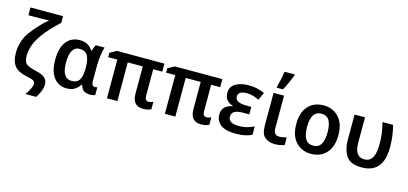

<svg xmlns="http://www.w3.org/2000/svg" viewBox="-78 -1380 4567 2148"><g transform="rotate(15 2206.0 -305.5)"><path d="M452 30Q452 -14 421.5 -44Q391 -74 314 -90Q244 -106 207.5 -129Q171 -152 171 -232Q171 -280 190 -342Q209 -404 268.5 -487Q328 -570 450 -683V-760H73V-670H198Q230 -670 265 -671.5Q300 -673 312 -676Q199 -576 122.5 -470.5Q46 -365 46 -226Q46 -127 90.5 -74.5Q135 -22 229 -5Q296 8 314 22Q332 36 332 53Q332 78 313.5 117Q295 156 269 190H392Q415 157 433.5 115.5Q452 74 452 30Z M694 10Q754 10 790 -14Q826 -38 847 -72H856Q869 -26 896 -8Q923 10 966 10Q1007 10 1026 -3V-92Q1013 -87 999 -87Q960 -87 960 -144V-326Q960 -385 969.5 -446.5Q979 -508 989 -541H890Q879 -526 871 -505.5Q863 -485 859 -468H854Q806 -550 704 -550Q605 -550 548 -478Q491 -406 491 -268Q491 -131 547 -60.5Q603 10 694 10ZM728 -85Q616 -85 616 -267Q616 -455 726 -455Q793 -455 819 -407.5Q845 -360 845 -269V-263Q845 -171 818.5 -128Q792 -85 728 -85Z M1621 -83Q1578 -83 1578 -139V-448H1683V-541H1134L1056 -499V-448H1162V0H1283V-448H1457V-133Q1457 10 1583 10Q1611 10 1636 4Q1661 -2 1674 -10V-97Q1649 -83 1621 -83Z M2292 -83Q2249 -83 2249 -139V-448H2354V-541H1805L1727 -499V-448H1833V0H1954V-448H2128V-133Q2128 10 2254 10Q2282 10 2307 4Q2332 -2 2345 -10V-97Q2320 -83 2292 -83Z M2747 -325H2689Q2560 -325 2560 -396Q2560 -460 2660 -460Q2703 -460 2736.5 -449Q2770 -438 2803 -423L2843 -511Q2803 -530 2758 -540.5Q2713 -551 2658 -551Q2568 -551 2507.5 -516Q2447 -481 2447 -408Q2447 -311 2542 -284V-279Q2489 -267 2456 -237.5Q2423 -208 2423 -148Q2423 -78 2478 -34Q2533 10 2655 10Q2718 10 2763 0Q2808 -10 2841 -27V-124Q2809 -108 2765 -95Q2721 -82 2666 -82Q2544 -82 2544 -158Q2544 -198 2574.5 -218Q2605 -238 2676 -238H2747Z M3068 -541H2947V-164Q2947 -62 2993 -26Q3039 10 3108 10Q3141 10 3170 4Q3199 -2 3218 -10V-98Q3199 -93 3177 -88.5Q3155 -84 3133 -84Q3068 -84 3068 -164ZM2966 -606H3038Q3063 -650 3086 -701.5Q3109 -753 3122 -789V-801H3005Q3000 -761 2988.5 -709Q2977 -657 2966 -620Z M3770 -271Q3770 -405 3702 -478Q3634 -551 3527 -551Q3414 -551 3348 -478Q3282 -405 3282 -271Q3282 -136 3350.5 -63Q3419 10 3524 10Q3637 10 3703.5 -63Q3770 -136 3770 -271ZM3407 -271Q3407 -455 3525 -455Q3589 -455 3617 -407.5Q3645 -360 3645 -271Q3645 -182 3617 -133.5Q3589 -85 3526 -85Q3463 -85 3435 -133.5Q3407 -182 3407 -271Z M4114 10Q4236 10 4299.5 -63.5Q4363 -137 4363 -294Q4363 -366 4355 -422.5Q4347 -479 4331 -541H4209Q4224 -478 4232.5 -422Q4241 -366 4241 -298Q4241 -186 4210.5 -135.5Q4180 -85 4119 -85Q4006 -85 4006 -245V-541H3885V-246Q3885 -138 3932.5 -64Q3980 10 4114 10Z"/></g></svg>

Font: Noto Sans Display Medium
Style: Regular
Weight: 500
Designer: Monotype Design Team
Foundry: Monotype Imaging Inc.
Version: Version 1.900